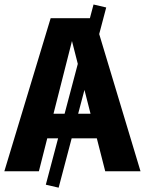

<svg xmlns="http://www.w3.org/2000/svg" viewBox="-33 -776 657 870"><path d="M174.6 60.9 390.8 -755.6 448.3 -742.1 232.7 74.4ZM196.5 -693.4H394.9L603.7 0H443.8L293.1 -590.1L143.2 0H-13.3ZM197.5 -260.7H388.9L415.7 -149.3H170.8Z"/></svg>

Font: Fira Sans Variable
Style: Regular
Weight: 400
Designer: Carrois Corporate & Edenspiekermann AG
Foundry: Carrois Corporate GbR & Edenspiekermann AG
Version: Version 4.202